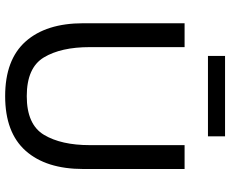

<svg xmlns="http://www.w3.org/2000/svg" viewBox="-96 -806 915 764"><g transform="rotate(90 362.0 -423.5)"><path d="M72 -297V-700H167V-323Q167 -208 208 -140Q249 -72 362 -72Q475 -72 516 -140.5Q557 -209 557 -323V-700H652V-297Q652 -149 579.5 -67.5Q507 14 362 14Q217 14 144.5 -67.5Q72 -149 72 -297ZM202 -861H522V-793H202Z"/></g></svg>

Font: Cabin
Style: Regular
Weight: 400
Designer: Pablo Impallari
Foundry: Pablo Impallari. http://www.impallari.com Igino Marini. http://www.ikern.com
Version: Version 2.001